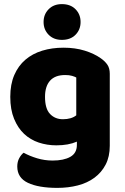

<svg xmlns="http://www.w3.org/2000/svg" viewBox="-20 -733 607 934"><path d="M289 -501Q346 -501 392.5 -486.5Q439 -472 471 -449Q491 -435 502.5 -418Q514 -401 514 -374V-24Q514 29 494 67.5Q474 106 439.5 131.5Q405 157 358.5 169Q312 181 259 181Q168 181 116 156.5Q64 132 64 77Q64 54 73.5 36.5Q83 19 95 10Q124 26 160.5 37Q197 48 236 48Q290 48 322 30Q354 12 354 -28V-44Q313 -26 254 -26Q209 -26 168.5 -39.5Q128 -53 97.5 -81.5Q67 -110 48.5 -155Q30 -200 30 -262Q30 -323 49.5 -368Q69 -413 103.5 -442.5Q138 -472 185.5 -486.5Q233 -501 289 -501ZM351 -356Q344 -360 330.5 -364Q317 -368 297 -368Q248 -368 223.5 -340.5Q199 -313 199 -262Q199 -204 223.5 -178.5Q248 -153 286 -153Q327 -153 351 -172ZM192 -626Q192 -663 216.5 -688Q241 -713 281 -713Q323 -713 347.5 -688Q372 -663 372 -626Q372 -589 347.5 -564Q323 -539 281 -539Q241 -539 216.5 -564Q192 -589 192 -626Z"/></svg>

Font: Baloo Thambi
Style: Regular
Weight: 400
Designer: Aadarsh Rajan and Ek Type
Foundry: Ek Type
Version: Version 1.100;PS 1.000;hotconv 1.0.88;makeotf.lib2.5.647800;